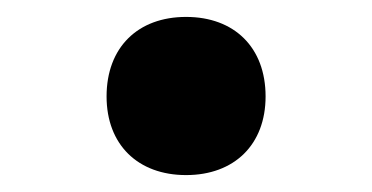

<svg xmlns="http://www.w3.org/2000/svg" viewBox="-20 -197 440 227"><path d="M200 10C257 10 294 -26 294 -83C294 -141 257 -177 200 -177C143 -177 106 -141 106 -83C106 -26 143 10 200 10Z"/></svg>

Font: Tekne LDO
Style: Bold
Weight: 700
Monospace: yes
Designer: Alessio Laiso, Mario Rullo, Paolo Rosset
Foundry: Alessio Laiso
Version: Version 1.000;hotconv 1.0.109;makeotfexe 2.5.65596